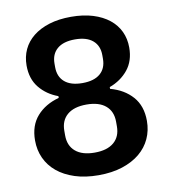

<svg xmlns="http://www.w3.org/2000/svg" viewBox="-81 -780 763 862"><g transform="rotate(-10 300.0 -349.0)"><path d="M300 12Q239 12 191.5 -3.5Q144 -19 111.5 -46Q79 -73 62 -110Q45 -147 45 -191Q45 -259 82.5 -301.5Q120 -344 183 -361V-369Q131 -388 98.5 -428Q66 -468 66 -529Q66 -569 81.5 -602Q97 -635 127 -659Q157 -683 200.5 -696.5Q244 -710 300 -710Q356 -710 399.5 -696.5Q443 -683 473 -659Q503 -635 518.5 -602Q534 -569 534 -529Q534 -468 501.5 -428Q469 -388 417 -369V-361Q480 -344 517.5 -301.5Q555 -259 555 -191Q555 -147 538 -110Q521 -73 488.5 -46Q456 -19 408.5 -3.5Q361 12 300 12ZM300 -91Q357 -91 387.5 -117Q418 -143 418 -190V-211Q418 -258 387.5 -284Q357 -310 300 -310Q243 -310 212.5 -284Q182 -258 182 -211V-190Q182 -143 212.5 -117Q243 -91 300 -91ZM300 -408Q353 -408 381 -432Q409 -456 409 -500V-516Q409 -559 381 -583Q353 -607 300 -607Q247 -607 219 -583Q191 -559 191 -516V-500Q191 -456 219 -432Q247 -408 300 -408Z"/></g></svg>

Font: IBM Plex Sans Hebrew SemiBold
Style: Regular
Weight: 600
Designer: Mike Abbink, Paul van der Laan, Pieter van Rosmalen, Yanek Iontef
Foundry: Bold Monday
Version: Version 1.2